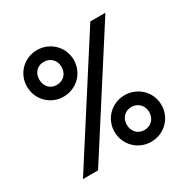

<svg xmlns="http://www.w3.org/2000/svg" viewBox="-162 -848 983 1003"><g transform="rotate(-30 330.0 -347.0)"><path d="M190 -423C270 -423 332 -485 332 -564C332 -642 269 -704 190 -704C112 -704 50 -642 50 -564C50 -485 113 -423 190 -423ZM62 0H153L598 -694H507ZM190 -494C152 -494 124 -522 124 -564C124 -605 152 -633 190 -633C229 -633 258 -605 258 -564C258 -522 230 -494 190 -494ZM469 10C549 10 611 -52 611 -131C611 -209 548 -271 469 -271C390 -271 328 -209 328 -131C328 -52 391 10 469 10ZM469 -61C430 -61 402 -90 402 -131C402 -171 430 -200 469 -200C507 -200 537 -171 537 -131C537 -90 509 -61 469 -61Z"/></g></svg>

Font: Outfit
Style: Regular
Weight: 400
Designer: Rodrigo Fuenzalida
Foundry: fragTYPE
Version: Version 1.100;gftools[0.9.27]